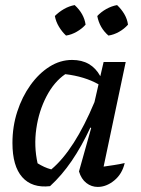

<svg xmlns="http://www.w3.org/2000/svg" viewBox="-20 -729 557 756"><path d="M177 4Q106 12 67.5 -31.5Q29 -75 29 -166Q29 -231 48 -289.5Q67 -348 100 -394Q133 -440 175 -466.5Q217 -493 264 -493Q340 -493 375 -429L388 -485H475L388 -73Q408 -76 428.5 -79Q449 -82 471 -87Q461 -44 430 -18.5Q399 7 365 7Q340 7 320 -8.5Q300 -24 291 -54L339 -225L336 -227Q301 -152 262 -95Q223 -38 177 4ZM128 -86Q141 -78 154 -72Q167 -66 182 -62Q273 -138 352 -327L368 -397Q313 -428 237 -437Q193 -407 163 -349.5Q133 -292 123 -222.5Q113 -153 128 -86ZM274 -709Q311 -675 317 -632Q303 -616 282 -604Q261 -592 240 -589Q224 -604 212 -624Q200 -644 196 -666Q212 -682 232 -693.5Q252 -705 274 -709ZM441 -709Q458 -693 469.5 -673.5Q481 -654 484 -632Q469 -615 448.5 -603.5Q428 -592 407 -589Q372 -619 363 -666Q378 -682 398.5 -693.5Q419 -705 441 -709Z"/></svg>

Font: Piazzolla Medium
Style: Italic
Weight: 500
Italic angle: -11.3°
Designer: Juan Pablo del Peral
Foundry: Huerta Tipografica
Version: Version 1.330